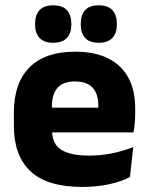

<svg xmlns="http://www.w3.org/2000/svg" viewBox="-20 -704 570 736"><path d="M295 12.5Q160.9 12.5 97.1 -47.2Q33.2 -107 33.2 -221.4V-272.5Q33.2 -385.7 93.1 -445.8Q152.9 -505.8 267.7 -505.8Q344.5 -505.8 395.6 -479.7Q446.8 -453.6 472.6 -405.1Q498.3 -356.5 498.3 -288.5V-272.1Q498.3 -253 496.7 -233.3Q495 -213.5 491.8 -196.4H354.1Q355.8 -225.6 356.4 -251.4Q357 -277.2 357 -297.9Q357 -328.3 347.5 -349.2Q337.9 -370 318.2 -380.9Q298.5 -391.8 267.7 -391.8Q221.7 -391.8 200.4 -367.1Q179 -342.4 179 -296.9V-252L179.9 -235.3V-200.5Q179.9 -181.3 186.2 -164.4Q192.5 -147.5 208.3 -134.7Q224.2 -121.9 251.9 -114.8Q279.7 -107.6 322.6 -107.6Q367.9 -107.6 410 -116.3Q452.1 -125 490.7 -140.1L478.2 -25.2Q444.2 -7.5 397.6 2.5Q351.1 12.5 295 12.5ZM114.2 -196.4V-291.2H461V-196.4ZM183.5 -540.1Q148.9 -540.1 131.7 -558.4Q114.5 -576.7 114.5 -609.7V-613.5Q114.5 -646.9 131.7 -665.3Q148.9 -683.6 183.5 -683.6Q219.1 -683.6 236.3 -665.3Q253.4 -646.9 253.4 -613.5V-609.7Q253.4 -576.7 236.3 -558.4Q219.1 -540.1 183.5 -540.1ZM358.6 -540.1Q323.5 -540.1 306.5 -558.4Q289.6 -576.7 289.6 -609.7V-613.5Q289.6 -646.9 306.5 -665.3Q323.5 -683.6 358.6 -683.6Q393.3 -683.6 410.6 -665.3Q427.9 -646.9 427.9 -613.5V-609.7Q427.9 -576.7 410.6 -558.4Q393.3 -540.1 358.6 -540.1Z"/></svg>

Font: Anek Tamil Medium
Style: Regular
Weight: 500
Designer: Aadarsh Rajan (Tamil), Yesha Goshar (Latin)
Foundry: Ek Type
Version: Version 1.003